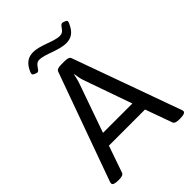

<svg xmlns="http://www.w3.org/2000/svg" viewBox="-246 -985 1105 1105"><g transform="rotate(-45 306.5 -432.5)"><path d="M229 -867C189 -867 159 -849 137 -798C132 -785 132 -778 144 -773L154 -769C167 -764 172 -766 182 -781C196 -803 207 -811 224 -811C271 -811 339 -768 401 -768C441 -768 470 -786 492 -836C499 -851 498 -857 485 -862L477 -865C465 -870 457 -868 447 -853C433 -831 421 -824 403 -824C356 -824 288 -867 229 -867ZM321 -702H292C272 -702 256 -698 252 -686L15 -29C13 -23 12 -19 12 -15C12 -4 25 2 55 2H60C80 2 96 -2 100 -14L157 -178H451L510 -14C514 -2 530 2 550 2H558C588 2 601 -5 601 -15C601 -19 600 -23 598 -28L361 -686C357 -698 341 -702 321 -702ZM307 -610C310 -591 313 -570 319 -552L424 -254H185L290 -552C297 -571 301 -591 305 -610Z"/></g></svg>

Font: Asap
Style: Regular
Weight: 400
Designer: Pablo Cosgaya
Foundry: Pablo Cosgaya
Version: Version 1.007;PS 001.007;hotconv 1.0.70;makeotf.lib2.5.58329